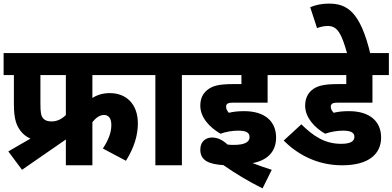

<svg xmlns="http://www.w3.org/2000/svg" viewBox="-20 -916 2175 1064"><path d="M26 -77 102 25 345 -143V0H492V-239C509 -261 532 -279 556 -279C580 -279 597 -263 597 -223C597 -178 578 -135 550 -93L678 -25C725 -100 744 -169 744 -232C744 -338 681 -400 589 -400C551 -400 520 -391 492 -373V-500H787V-622H0V-500H57V-341C57 -252 72 -214 103 -180C115 -167 130 -156 149 -148ZM204 -500H345V-278C325 -259 299 -243 266 -243C245 -243 231 -248 221 -258C207 -273 204 -291 204 -342Z M988 -500H1070V-622H773V-500H841V0H988Z M1300 -192C1348 -192 1363 -179 1363 -156C1363 -129 1337 -113 1275 -113C1265 -113 1253 -113 1241 -115C1213 -141 1185 -154 1155 -154C1122 -154 1090 -133 1090 -87C1090 -26 1138 -6 1218 -1C1282 44 1358 90 1435 128L1486 25C1454 15 1416 2 1380 -12C1472 -30 1510 -84 1510 -154C1510 -240 1452 -300 1333 -300C1298 -300 1274 -297 1248 -291C1239 -302 1233 -311 1233 -325C1233 -332 1235 -337 1240 -341C1246 -345 1253 -347 1272 -347H1463V-500H1554V-622H1056V-500H1318V-450H1272C1188 -450 1155 -439 1127 -416C1102 -395 1090 -367 1090 -330C1090 -264 1144 -208 1202 -175C1232 -186 1269 -192 1300 -192Z M1881 -192C1928 -192 1944 -179 1944 -158C1944 -133 1923 -119 1870 -119C1780 -119 1716 -162 1650 -227L1552 -137C1624 -65 1732 0 1876 0C2029 0 2092 -67 2092 -154C2092 -240 2033 -300 1914 -300C1878 -300 1854 -297 1829 -291C1819 -302 1813 -312 1813 -325C1813 -332 1816 -337 1820 -341C1826 -345 1833 -347 1852 -347H2044V-500H2135V-622H1540V-500H1899V-450H1853C1769 -450 1735 -439 1707 -416C1683 -395 1671 -366 1671 -330C1671 -264 1725 -207 1782 -175C1813 -186 1850 -192 1881 -192Z M1905 -615H2033C1976 -856 1900 -896 1802 -896C1764 -896 1730 -889 1699 -876L1737 -760C1754 -767 1775 -772 1797 -772C1852 -772 1874 -726 1905 -615Z"/></svg>

Font: Noto Sans SemiCondensed ExtraBold
Style: Italic
Weight: 800
Width: 4
Italic angle: -12°
Designer: Monotype Design Team
Foundry: Monotype Imaging Inc.
Version: Version 2.013